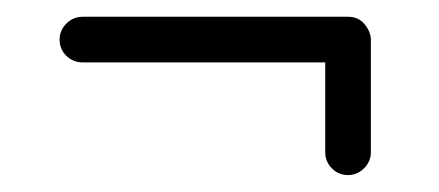

<svg xmlns="http://www.w3.org/2000/svg" viewBox="-20 -370 521 228"><path d="M50.8 -322.8Q50.8 -334 58.8 -342Q66.9 -350.1 78.1 -350.1H393.1Q405.8 -350.1 413.1 -341.1Q420.4 -332 420.4 -322.8V-189.5Q420.4 -178.2 412.4 -170.2Q404.3 -162.1 393.1 -162.1Q381.8 -162.1 374 -170.2Q366.2 -178.2 366.2 -189.5V-295.9H78.1Q66.9 -295.9 58.8 -303.7Q50.8 -311.5 50.8 -322.8Z"/></svg>

Font: Mikhak-FD Light
Style: Regular
Weight: 300
Designer: Amin Abedi
Version: Version 3.2